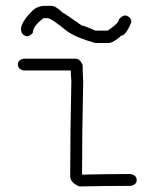

<svg xmlns="http://www.w3.org/2000/svg" viewBox="-20 -657 540 666"><path d="M63.5 -453.6H241.2Q257.3 -453.6 266.6 -432.1Q266.6 -408.2 268.6 -373.5Q264.6 -191.4 264.6 -51.3H266.6Q353 -53.2 401.4 -53.2H432.6Q454.1 -49.8 454.1 -31.7Q454.1 -16.1 432.6 -12.2H422.9Q359.4 -12.2 254.9 -10.3Q223.6 -23.9 223.6 -45.4V-61Q223.6 -196.3 227.5 -375.5Q225.6 -397 225.6 -412.6H63.5Q42 -416 42 -434.1Q42 -449.7 63.5 -453.6ZM134.8 -636.7H158.2Q173.3 -636.7 197.3 -613.3Q211.4 -606 263.7 -568.4Q272 -568.4 310.5 -550.8H353.5Q392.6 -576.7 392.6 -589.8Q403.8 -603.5 416 -603.5Q435.5 -597.7 435.5 -580.1Q416.5 -533.2 400.4 -533.2Q373 -507.8 355.5 -507.8H310.5Q243.7 -526.4 212.9 -548.8Q157.2 -593.8 146.5 -593.8H130.9Q93.8 -566.4 93.8 -543Q83.5 -531.2 72.3 -531.2Q52.7 -536.1 52.7 -556.6Q54.2 -580.1 87.9 -615.2Q107.4 -636.7 134.8 -636.7Z"/></svg>

Font: CEF Fonts CJK Mono
Style: Regular
Weight: 400
Designer: PartyBoss (派对大魔王)
Version: Release 2.25